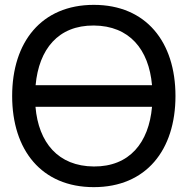

<svg xmlns="http://www.w3.org/2000/svg" viewBox="-20 -755 792 790"><path d="M366 -735C150.5 -735 30 -582 30 -360C30 -138 150.5 15 366 15C581.5 15 702 -138 702 -360C702 -582 581.5 -735 366 -735ZM366 -650C512.5 -649 592.5 -552 605.5 -404.5H126.5C140 -552.5 219.5 -651 366 -650ZM366 -70C219.5 -71 138.5 -168 126 -315.5H605.5C592.5 -167.5 512.5 -69 366 -70Z"/></svg>

Font: Hauora Medium
Style: Regular
Weight: 500
Designer: Wayne Shih
Foundry: WCYS
Version: Version 1.001;hotconv 1.0.109;makeotfexe 2.5.65596